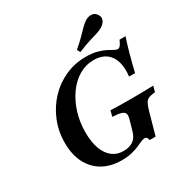

<svg xmlns="http://www.w3.org/2000/svg" viewBox="-178 -907 1014 1058"><g transform="rotate(-30 329.0 -377.5)"><path d="M296 11.3Q225.8 11.3 175.4 -17.7Q125 -46.8 97.6 -100.4Q70.2 -154 70.2 -228.2Q70.2 -301.6 96.4 -365.7Q122.6 -429.8 168.5 -478.6Q214.5 -527.4 275.4 -554.8Q336.3 -582.3 405.6 -582.3Q447.6 -582.3 476.6 -574.6Q505.6 -566.9 525.8 -556.5Q546 -546 559.3 -538.3Q572.6 -530.6 582.3 -530.6Q591.1 -530.6 598.8 -539.9Q606.5 -549.2 616.1 -571H654Q639.5 -528.2 625.8 -478.2Q612.1 -428.2 597.6 -368.5H559.7Q569.4 -452.4 536.7 -498.8Q504 -545.2 434.7 -545.2Q385.5 -545.2 342.7 -520.2Q300 -495.2 267.3 -450.4Q234.7 -405.6 216.1 -346.8Q197.6 -287.9 197.6 -221Q197.6 -160.5 213.3 -117.3Q229 -74.2 258.5 -51.2Q287.9 -28.2 329 -28.2Q367.7 -28.2 391.5 -45.2Q415.3 -62.1 425 -97.6L442.7 -158.9Q450 -183.1 446.4 -196Q442.7 -208.9 424.6 -214.9Q406.5 -221 368.5 -222.6L378.2 -258.9Q397.6 -258.1 431.5 -257.3Q465.3 -256.5 511.3 -256.5Q554 -256.5 587.5 -257.3Q621 -258.1 650 -258.9L640.3 -222.6Q613.7 -220.2 599.6 -214.5Q585.5 -208.9 577.4 -194.8Q569.4 -180.6 561.3 -153.2L521 -8.9H483.1Q481.5 -20.2 476.6 -25.8Q471.8 -31.5 463.7 -31.5Q452.4 -31.5 438.3 -25Q424.2 -18.5 404.8 -10.1Q385.5 -1.6 358.9 4.8Q332.3 11.3 296 11.3ZM395.2 -619.4 383.9 -639.5Q419.4 -669.4 441.1 -691.9Q462.9 -714.5 478.6 -730.2Q494.4 -746 510.5 -756.5Q532.3 -769.4 552.4 -766.9Q572.6 -764.5 583.1 -746.8Q595.2 -729.8 588.3 -711.3Q581.5 -692.7 558.9 -679Q542.7 -669.4 521 -662.9Q499.2 -656.5 469 -647.2Q438.7 -637.9 395.2 -619.4Z"/></g></svg>

Font: Playfair 9pt
Style: Bold Italic
Weight: 700
Italic angle: -15.6°
Designer: Claus Eggers Sørensen
Foundry: Claus Eggers Sørensen
Version: Version 2.203